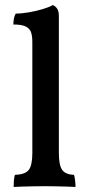

<svg xmlns="http://www.w3.org/2000/svg" viewBox="-20 -737 351 760"><path d="M34 3Q34 -9 35 -22Q36 -35 39 -45Q79 -46 93.5 -64Q108 -82 108 -132V-571Q108 -594 103 -609Q98 -624 82 -632Q66 -640 33 -640Q33 -652 35 -663Q37 -674 42 -683Q63 -683 93 -688Q123 -693 149.5 -701Q176 -709 189 -717Q199 -713 206 -703Q213 -693 213 -673V-132Q213 -82 226.5 -64Q240 -46 273 -45Q276 -35 277.5 -21Q279 -7 279 3Q262 2 242 1.5Q222 1 200 0.5Q178 0 157 0Q136 0 113 0.5Q90 1 70 1.5Q50 2 34 3Z"/></svg>

Font: Vollkorn Medium
Style: Regular
Weight: 500
Designer: Friedrich Althausen
Foundry: Friedrich Althausen
Version: Version 5.000